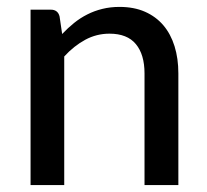

<svg xmlns="http://www.w3.org/2000/svg" viewBox="-20 -536 600 556"><path d="M160 -437.5Q176.5 -455 194.5 -469.5Q212.5 -484 232.8 -494.2Q253 -504.5 276.2 -510.2Q299.5 -516 326 -516Q368 -516 399.8 -502Q431.5 -488 453 -462.8Q474.5 -437.5 485.5 -402Q496.5 -366.5 496.5 -323.5V0H398.5V-323.5Q398.5 -378 373.5 -408.2Q348.5 -438.5 297 -438.5Q259.5 -438.5 226.8 -420.8Q194 -403 166 -372.5V0H68.5V-508H127Q147.5 -508 152.5 -488.5Z"/></svg>

Font: TypoPRO Lato
Style: Regular
Weight: 500
Designer: Lukasz Dziedzic with Adam Twardoch and Botio Nikoltchev
Foundry: tyPoland Lukasz Dziedzic
Version: Version 2.010; 2014-09-01; http://www.latofonts.com/